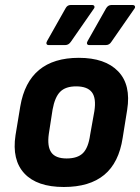

<svg xmlns="http://www.w3.org/2000/svg" viewBox="-20 -736 560 767"><path d="M235 11Q128 11 77.5 -43Q27 -97 42 -196L61 -311Q94 -505 295 -505Q400 -505 452 -451Q504 -397 488 -297L470 -185Q455 -86 396.5 -37.5Q338 11 235 11ZM246 -103Q290 -103 311.5 -124.5Q333 -146 340 -197L357 -292Q365 -344 347 -367.5Q329 -391 284 -391Q242 -391 220.5 -369.5Q199 -348 190 -298L175 -201Q168 -151 185 -127Q202 -103 246 -103ZM336 -556Q330 -556 328 -560.5Q326 -565 330 -572L404 -703Q412 -716 425 -716H509Q517 -716 519 -711Q521 -706 516 -700L425 -569Q417 -556 403 -556ZM174 -556Q168 -556 166 -560.5Q164 -565 168 -572L242 -703Q249 -716 262 -716H348Q355 -716 357 -711Q359 -706 354 -700L263 -569Q254 -556 241 -556Z"/></svg>

Font: Sofia Sans Semi Condensed ExtraBold
Style: Italic
Weight: 800
Italic angle: -9°
Version: Version 4.100